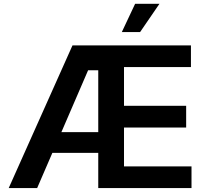

<svg xmlns="http://www.w3.org/2000/svg" viewBox="-20 -959 1057 979"><path d="M24.4 0 349.6 -727.5H953.6V-617.2H612.3V-419.4H929.2V-308.6H612.3V-110.4H956.5V0H481V-179.7H247.1L169.4 0ZM293 -285.2H481V-600.6H429.2ZM601.1 -795.4 668.9 -939.5H793L694.3 -795.4Z"/></svg>

Font: Inter Semi Bold
Style: Regular
Weight: 600
Designer: Rasmus Andersson
Foundry: rsms
Version: Version 4.000;git-e0f93cc